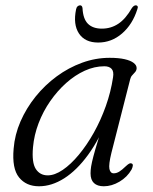

<svg xmlns="http://www.w3.org/2000/svg" viewBox="-20 -674 560 704"><path d="M388.5 -113.5Q378 -70.5 381.2 -54.5Q384.5 -38.5 397 -38.5Q407 -38.5 417 -44.5Q427 -50.5 442.5 -65.5Q449.5 -72 454 -74.2Q458.5 -76.5 463 -74.5Q467.5 -72.5 467 -66.8Q466.5 -61 462.5 -52.5Q446.5 -24.5 418 -7.8Q389.5 9 360.5 9Q337 9 324.5 -2.8Q312 -14.5 312 -38.5Q312 -50 314.2 -64Q316.5 -78 322.5 -101Q328.5 -124 339.8 -160.5Q351 -197 368.5 -253L376.5 -243.5Q344 -162.5 302.8 -106Q261.5 -49.5 215.5 -20.2Q169.5 9 123 9Q76 9 49.8 -23.5Q23.5 -56 30 -129Q34 -180 55.2 -228.8Q76.5 -277.5 110.5 -319.8Q144.5 -362 188 -394Q231.5 -426 281 -444Q330.5 -462 382 -462Q415 -462 437 -457Q459 -452 470.2 -443.2Q481.5 -434.5 481 -423.5Q480.5 -415.5 475.5 -409.8Q470.5 -404 465 -398.2Q459.5 -392.5 457.5 -384ZM101 -134Q96 -78 111.2 -54.5Q126.5 -31 155 -31Q180.5 -31 210 -51Q239.5 -71 269 -106.5Q298.5 -142 324 -187.5Q349.5 -233 368 -285Q386.5 -337 394.5 -390.5Q398 -412 389.2 -421.5Q380.5 -431 362.5 -431Q326.5 -431 290.8 -414.8Q255 -398.5 222.8 -369.8Q190.5 -341 164.2 -303.2Q138 -265.5 121.5 -222.2Q105 -179 101 -134ZM353.5 -569Q387 -569 414 -587Q441 -605 463.5 -644.5Q470.5 -654.5 478 -654.5Q482.5 -654.5 484.5 -651Q486.5 -647.5 483.5 -640Q466 -584.5 427.5 -551.2Q389 -518 340 -518Q291.5 -518 269.5 -551.2Q247.5 -584.5 259 -640Q260.5 -647.5 264.8 -651Q269 -654.5 273.5 -654.5Q281 -654.5 282.5 -644.5Q284.5 -604.5 302.5 -586.8Q320.5 -569 353.5 -569Z"/></svg>

Font: Fraunces Light
Style: Italic
Weight: 300
Italic angle: -16°
Version: Version 1.000;[b76b70a41]